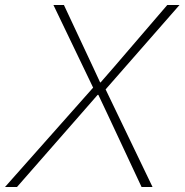

<svg xmlns="http://www.w3.org/2000/svg" viewBox="-47 -749 739 769"><path d="M-27 0 326 -398 167 -729H209L328 -475L354 -419H356L410 -481L623 -729H672L376 -391L564 0H520L382 -295L347 -369H344L282 -298L21 0Z"/></svg>

Font: Mona Sans
Style: Italic
Weight: 200
Italic angle: -11.6951°
Designer: Deni Anggara
Foundry: GitHub
Version: Version 2.000